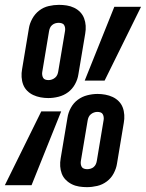

<svg xmlns="http://www.w3.org/2000/svg" viewBox="-46 -763 601 791"><path d="M153 -359Q137 -359 121 -362Q105 -365 91 -371.5Q77 -378 66 -389Q55 -400 49.5 -414.5Q44 -429 43 -445.5Q42 -462 45 -478L73 -646Q76 -666 87 -686Q98 -706 115.5 -719.5Q133 -733 154.5 -738Q176 -743 197 -743Q213 -743 229 -740.5Q245 -738 259.5 -731Q274 -724 284.5 -713Q295 -702 300.5 -687.5Q306 -673 307 -657Q308 -641 305 -624L277 -457Q274 -436 263 -416Q252 -396 234.5 -383Q217 -370 195.5 -364.5Q174 -359 153 -359ZM303 -431 425 -735H535L385 -431ZM154 -433Q161 -433 168 -435.5Q175 -438 181 -443Q187 -448 190 -455Q193 -462 194 -469L222 -636Q223 -643 222 -649Q221 -655 218 -660Q215 -665 208.5 -667Q202 -669 196 -669Q189 -669 182 -667Q175 -665 169 -660Q163 -655 160 -648Q157 -641 156 -634L128 -466Q127 -460 128 -453.5Q129 -447 132 -442Q135 -437 141 -435Q147 -433 154 -433ZM312 8Q296 8 280 5.5Q264 3 250 -4Q236 -11 225 -22Q214 -33 208.5 -47.5Q203 -62 202 -78Q201 -94 204 -111L232 -278Q235 -299 246 -319Q257 -339 274.5 -352Q292 -365 313.5 -370.5Q335 -376 356 -376Q372 -376 388 -373Q404 -370 418 -363.5Q432 -357 443 -346Q454 -335 459.5 -320.5Q465 -306 466 -289.5Q467 -273 464 -257L436 -89Q433 -69 422.5 -49Q412 -29 394 -15.5Q376 -2 354.5 3Q333 8 312 8ZM-26 0 124 -304H206L84 0ZM313 -66Q320 -66 327 -68Q334 -70 340 -75Q346 -80 349 -87Q352 -94 353 -101L381 -269Q382 -275 381 -281.5Q380 -288 377 -293Q374 -298 368 -300Q362 -302 355 -302Q348 -302 341 -299.5Q334 -297 328 -292Q322 -287 319 -280Q316 -273 315 -266L287 -99Q286 -92 287 -86Q288 -80 291 -75Q294 -70 300.5 -68Q307 -66 313 -66Z"/></svg>

Font: Iosevka Curly Semibold
Style: Italic
Weight: 600
Italic angle: -9°
Monospace: yes
Designer: Belleve Invis
Foundry: Belleve Invis
Version: Version 22.1.2; ttfautohint (v1.8.4)